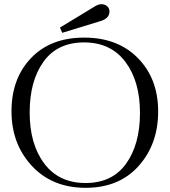

<svg xmlns="http://www.w3.org/2000/svg" viewBox="-20 -889 812 919"><path d="M383 -709Q544 -709 640.5 -610.5Q737 -512 737 -355.5Q737 -199 643.5 -94.5Q550 10 390 10Q230 10 132.5 -95Q35 -200 35 -356.5Q35 -513 128.5 -611Q222 -709 383 -709ZM389.5 -13Q517 -13 583.5 -105.5Q650 -198 650 -349Q650 -500 580 -593Q510 -686 382.5 -686Q255 -686 188.5 -594Q122 -502 122 -350.5Q122 -199 192 -106Q262 -13 389.5 -13ZM430 -856Q450 -869 465.5 -869Q481 -869 492.5 -859.5Q504 -850 504 -834Q504 -801 461 -788L278 -732L267 -757Z"/></svg>

Font: Gilda Display
Style: Regular
Weight: 400
Designer: Eduardo Rodriguez Tunni
Foundry: Eduardo Rodriguez Tunni
Version: Version 1.001